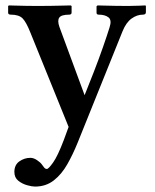

<svg xmlns="http://www.w3.org/2000/svg" viewBox="-20 -456 573 708"><path d="M432 -341 266 71Q249 113 228 150Q207 187 178 209.5Q149 232 109 232Q98 232 80 227Q62 222 47.5 210.5Q33 199 33 178Q33 152 51.5 139Q70 126 92 126Q104 126 116.5 134.5Q129 143 134 150Q139 157 143 162Q147 167 153 167Q159 167 176 143Q193 119 215 61L233 12L92 -336Q77 -374 63.5 -388Q50 -402 20 -402Q10 -402 10 -409V-434L13 -436Q13 -436 31 -435.5Q49 -435 73.5 -434.5Q98 -434 119 -434Q143 -434 171 -434.5Q199 -435 219.5 -435.5Q240 -436 240 -436L244 -434V-410Q244 -405 241 -403.5Q238 -402 236 -402Q206 -402 198.5 -391Q191 -380 199 -357L292 -105Q309 -147 327 -193.5Q345 -240 360 -283Q375 -326 384 -355Q393 -382 380 -392Q367 -402 344 -402Q336 -402 336 -409V-433L340 -436Q340 -436 359 -435.5Q378 -435 404 -434.5Q430 -434 452 -434Q471 -434 493.5 -435Q516 -436 516 -436L518 -434V-411Q518 -402 507 -402Q485 -402 465 -387.5Q445 -373 432 -341Z"/></svg>

Font: Libertinus Serif SemiBold
Style: Regular
Weight: 600
Designer: Philipp H. Poll, Khaled Hosny
Foundry: Caleb Maclennan
Version: Version 7.051;RELEASE